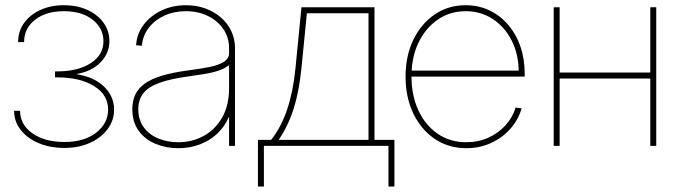

<svg xmlns="http://www.w3.org/2000/svg" viewBox="-20 -550 2567 724"><path d="M222.7 7.8Q168.5 7.8 125.7 -10.3Q83 -28.3 58.1 -60.1Q33.2 -91.8 33.2 -132.3H55.7Q55.7 -80.1 102.1 -47.4Q148.4 -14.6 222.7 -14.6Q297.9 -14.6 342.8 -49.8Q387.7 -85 387.7 -136.7Q387.7 -192.4 334.7 -225.3Q281.7 -258.3 195.8 -258.3H187.5V-280.8H195.8Q273.9 -280.8 322 -311.8Q370.1 -342.8 370.1 -394.5Q370.1 -443.4 329.3 -475.6Q288.6 -507.8 220.7 -507.8Q153.8 -507.8 112.3 -475.6Q70.8 -443.4 70.8 -391.1H48.3Q48.3 -432.1 70.8 -463.4Q93.3 -494.6 132.3 -512.5Q171.4 -530.3 220.7 -530.3Q271 -530.3 309.8 -512.5Q348.6 -494.6 370.6 -464.1Q392.6 -433.6 392.6 -395Q392.6 -350.1 359.9 -315.7Q327.1 -281.2 269.5 -271V-270Q335 -259.8 372.6 -223.1Q410.2 -186.5 410.2 -136.7Q410.2 -96.2 386 -63.5Q361.8 -30.8 319.8 -11.5Q277.8 7.8 222.7 7.8Z M651.9 8.8Q606.9 8.8 567.4 -7.3Q527.8 -23.4 503.4 -56.2Q479 -88.9 479 -138.2Q479 -169.4 490 -193.1Q501 -216.8 525.6 -234.6Q550.3 -252.4 590.8 -264.6Q631.3 -276.9 690.9 -284.7Q735.8 -290.5 770 -297.4Q804.2 -304.2 824 -316.7Q843.8 -329.1 843.8 -350.1V-368.2Q843.8 -408.7 822.3 -440.2Q800.8 -471.7 764.2 -489.7Q727.5 -507.8 681.2 -507.8Q636.2 -507.8 599.6 -491Q563 -474.1 540.5 -444.6Q518.1 -415 515.1 -377.4L493.2 -379.4Q496.1 -422.9 521.7 -456.8Q547.4 -490.7 588.9 -510.5Q630.4 -530.3 681.2 -530.3Q721.2 -530.3 754.6 -518.1Q788.1 -505.9 813.2 -483.9Q838.4 -461.9 852.3 -432.4Q866.2 -402.8 866.2 -368.2V0H843.8V-107.4H842.3Q827.1 -72.3 799.3 -46.1Q771.5 -20 733.9 -5.6Q696.3 8.8 651.9 8.8ZM651.9 -13.7Q704.6 -13.7 748 -37.4Q791.5 -61 817.6 -106.7Q843.8 -152.3 843.8 -218.3V-304.7Q833 -295.9 819.3 -289.6Q805.7 -283.2 787.6 -278.6Q769.5 -273.9 746.3 -270.3Q723.1 -266.6 692.9 -262.2Q622.6 -252.9 580.3 -237.3Q538.1 -221.7 519.8 -197.5Q501.5 -173.3 501.5 -138.2Q501.5 -98.6 521.7 -70.6Q542 -42.5 576.4 -28.1Q610.8 -13.7 651.9 -13.7Z M952.6 153.3V-22.5H1002.4Q1022 -47.4 1036.9 -75.9Q1051.8 -104.5 1063 -137.9Q1074.2 -171.4 1082 -210Q1089.8 -248.5 1094.2 -293L1116.7 -522.5H1392.1V-22.5H1467.3V153.3H1444.8V0H975.1V153.3ZM1030.8 -22.5H1369.6V-500H1137.2L1116.7 -293Q1107.9 -206.1 1087.9 -141.8Q1067.9 -77.6 1030.8 -22.5Z M1738.3 8.8Q1670.9 8.8 1619.1 -26.4Q1567.4 -61.5 1538.3 -122.6Q1509.3 -183.6 1509.3 -260.7Q1509.3 -338.9 1538.3 -399.4Q1567.4 -460 1618.7 -495.1Q1669.9 -530.3 1735.8 -530.3Q1785.2 -530.3 1825.9 -510.7Q1866.7 -491.2 1896.5 -456.3Q1926.3 -421.4 1942.4 -374.8Q1958.5 -328.1 1958.5 -272.9V-261.2H1521V-283.7H1944.3L1936 -278.3Q1936 -344.2 1909.9 -396.2Q1883.8 -448.2 1838.6 -478Q1793.5 -507.8 1735.8 -507.8Q1677.2 -507.8 1631.1 -476.3Q1585 -444.8 1558.3 -389.6Q1531.7 -334.5 1531.7 -262.7V-261.7Q1531.7 -189.9 1557.6 -134Q1583.5 -78.1 1630.1 -45.9Q1676.8 -13.7 1738.3 -13.7Q1783.7 -13.7 1821.8 -31Q1859.9 -48.3 1886.7 -78.1Q1913.6 -107.9 1924.3 -144.5L1946.8 -141.6Q1935.1 -99.1 1905 -64.9Q1875 -30.8 1832 -11Q1789.1 8.8 1738.3 8.8Z M2442.9 -276.4V-253.9H2082.5V-276.4ZM2090.3 -522.5V0H2067.9V-522.5ZM2454.6 -522.5V0H2432.1V-522.5Z"/></svg>

Font: Inter 28pt Thin
Style: Regular
Weight: 250
Designer: Rasmus Andersson
Foundry: rsms
Version: Version 4.001;git-66647c0bb